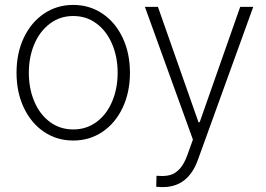

<svg xmlns="http://www.w3.org/2000/svg" viewBox="-20 -558 1078 777"><path d="M46.9 -263.7Q46.9 -342.8 76.4 -405.3Q106 -467.8 158.2 -502.9Q210.4 -538.1 276.4 -538.1Q342.3 -538.1 394.5 -502.9Q446.8 -467.8 476.3 -405.3Q505.9 -342.8 505.9 -263.7Q505.9 -184.6 476.3 -122.1Q446.8 -59.6 394.5 -24.4Q342.3 10.7 276.4 10.7Q210.4 10.7 158.2 -24.4Q106 -59.6 76.4 -122.1Q46.9 -184.6 46.9 -263.7ZM456.1 -263.7Q456.1 -327.1 433.8 -379.6Q411.6 -432.1 370.8 -462.6Q330.1 -493.2 276.4 -493.2Q222.7 -493.2 181.9 -462.4Q141.1 -431.6 118.9 -379.4Q96.7 -327.1 96.7 -263.7Q96.7 -199.7 118.9 -147.2Q141.1 -94.7 181.9 -64.5Q222.7 -34.2 276.4 -34.2Q330.1 -34.2 370.8 -64.5Q411.6 -94.7 433.8 -147.2Q456.1 -199.7 456.1 -263.7ZM622.1 198.2H612.3L613.3 153.3L635.7 154.3Q657.2 154.3 674.3 148.4Q691.4 142.6 708.3 124Q725.1 105.5 738.3 69.3L760.7 6.8L566.4 -530.3H619.1L783.2 -63.5H788.1L952.1 -530.3H1004.9L781.2 87.9Q741.7 199.2 638.7 199.2Q627 199.2 622.1 198.2Z"/></svg>

Font: Pretendard Std ExtraLight
Style: Regular
Weight: 200
Designer: Base glyphs from Inter by Rasmus Andersson; Hangeul glyphs from Noto Sans CJK(Source Han Sans) by Jang Soo-young and Kan
Foundry: Kil Hyung-jin
Version: Version 1.309